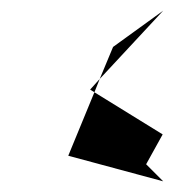

<svg xmlns="http://www.w3.org/2000/svg" viewBox="-20 -676 332 360"><path d="M108 -384 286 -336 254 -368 285 -424 157 -503ZM149 -508 157 -503 167 -528ZM167 -528 286 -656 192 -588Z"/></svg>

Font: bitstorm
Style: maxext
Weight: 400
Version: Version 0.2